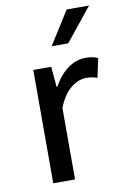

<svg xmlns="http://www.w3.org/2000/svg" viewBox="-83 -765 524 814"><g transform="rotate(-10 179.5 -358.0)"><path d="M156.2 -487.8 164.1 -399.9H167.5Q192.4 -446.8 228.8 -473.4Q265.1 -500 305.7 -500Q322.3 -500 334.5 -497.6Q346.7 -495.1 358.9 -489.7L341.3 -407.7Q327.6 -412.1 317.4 -413.8Q307.1 -415.5 293.5 -415.5Q259.8 -415.5 227.3 -389.4Q194.8 -363.3 172.9 -307.6V0H79.1V-487.8ZM173.3 -573.2 263.2 -715.8H359.4L244.6 -573.2Z"/></g></svg>

Font: Varta SemiBold
Style: Regular
Weight: 600
Designer: Joana Correia, Viktoriya Grabowska, Eben Sorkin
Foundry: Sorkin Type
Version: Version 1.003; ttfautohint (v1.3) -l 8 -r 24 -G 200 -x 12 -H